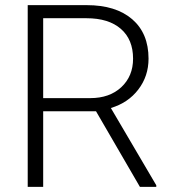

<svg xmlns="http://www.w3.org/2000/svg" viewBox="-20 -731 675 751"><path d="M355.5 -295.9H148.9V0H88.4V-710.9H319.3Q433.1 -710.9 497.1 -655.8Q561 -600.6 561 -501.5Q561 -433.1 521 -380.9Q481 -328.6 413.6 -308.6L591.3 -6.3V0H527.3ZM148.9 -347.2H333Q408.7 -347.2 454.6 -390.1Q500.5 -433.1 500.5 -501.5Q500.5 -576.7 452.6 -618.2Q404.8 -659.7 318.4 -659.7H148.9Z"/></svg>

Font: RobotoDraft Light
Style: Regular
Weight: 300
Version: Version 2.001151; 2014